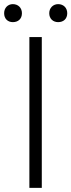

<svg xmlns="http://www.w3.org/2000/svg" viewBox="-36 -908 345 928"><path d="M106 0H166V-729H106ZM26 -801C52 -801 70 -817 70 -844C70 -870 52 -888 26 -888C2 -888 -16 -870 -16 -844C-16 -817 2 -801 26 -801ZM245 -801C271 -801 289 -817 289 -844C289 -870 271 -888 245 -888C221 -888 202 -870 202 -844C202 -817 221 -801 245 -801Z"/></svg>

Font: GenYoGothic2 TW L
Style: Regular
Weight: 300
Version: Version 2.100;PS 2.1;hotconv 16.6.51;makeotf.lib2.5.65220 DE